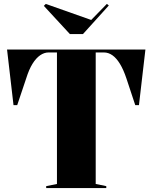

<svg xmlns="http://www.w3.org/2000/svg" viewBox="-20 -961 779 981"><path d="M216 0V-10L271 -21V-693H228Q206 -693 185 -678.5Q164 -664 146 -635Q128 -606 114 -561L68 -424H49L16 -708H723L690 -424H671L626 -560Q611 -605 593 -634.5Q575 -664 554.5 -678.5Q534 -693 511 -693H469V-21L523 -10V0ZM526 -941 536 -933 404 -787H337L204 -931L214 -941L446 -859Z"/></svg>

Font: Kalnia SemiBold
Style: Regular
Weight: 600
Designer: Frida Medrano
Foundry: Frida Medrano
Version: Version 1.105